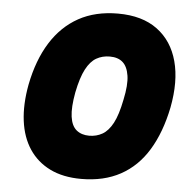

<svg xmlns="http://www.w3.org/2000/svg" viewBox="-52 -760 815 821"><g transform="rotate(5 356.0 -350.0)"><path d="M326 9Q248 9 192 -18.5Q136 -46 102.5 -96.5Q69 -147 60 -217Q51 -287 67 -373Q88 -480 135 -555Q182 -630 253.5 -669.5Q325 -709 422 -709Q526 -709 591 -661Q656 -613 679 -527.5Q702 -442 680 -328Q658 -220 612 -144.5Q566 -69 494.5 -30Q423 9 326 9ZM344 -178Q375 -178 400.5 -192.5Q426 -207 445 -242.5Q464 -278 477 -344Q491 -409 485 -448Q479 -487 458.5 -505Q438 -523 403 -523Q371 -523 345.5 -508.5Q320 -494 301 -458Q282 -422 269 -357Q257 -292 262.5 -252.5Q268 -213 289.5 -195.5Q311 -178 344 -178Z"/></g></svg>

Font: REM ExtraBold
Style: Italic
Weight: 800
Italic angle: -11°
Designer: Octavio Pardo
Foundry: Ashler Design
Version: Version 1.005;gftools[0.9.28]